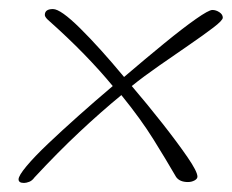

<svg xmlns="http://www.w3.org/2000/svg" viewBox="-20 -402 512 424"><path d="M33 2Q21 2 21 -6Q21 -14 38.5 -35Q56 -56 86 -84.5Q116 -113 153 -146Q190 -179 229 -212Q201 -246 165.5 -282.5Q130 -319 85 -359Q79 -365 79 -369Q79 -382 97 -382Q114 -382 157 -339.5Q200 -297 254 -232Q302 -273 343 -306.5Q384 -340 412.5 -360Q441 -380 449 -380Q457 -380 464.5 -375Q472 -370 472 -363Q472 -357 451 -341Q430 -325 398 -303Q366 -281 331.5 -257Q297 -233 271 -212Q306 -171 339 -129Q372 -87 394 -55Q416 -23 416 -12Q416 -7 409.5 -3.5Q403 0 395 0Q377 0 369 -11Q347 -49 319 -94Q291 -139 248 -192Q203 -155 155.5 -110.5Q108 -66 56 -10Q51 -3 44.5 -0.5Q38 2 33 2Z"/></svg>

Font: Allura
Style: Regular
Weight: 400
Designer: Robert E. Leuschke
Foundry: Robert E. Leuschke
Version: Version 1.110